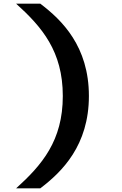

<svg xmlns="http://www.w3.org/2000/svg" viewBox="-20 -821 660 1041"><path d="M320.5 -300.5C320.5 -58 207.5 73.5 67.5 200H198.5C316 111 462 -32.5 462 -300.5C462 -569.5 316 -712 198.5 -801H67.5C207.5 -674.5 320.5 -543 320.5 -300.5Z"/></svg>

Font: Monaspace Neon
Style: Bold
Weight: 700
Designer: Riley Cran & the Lettermatic Team
Foundry: Lettermatic
Version: Version 1.200 (Monaspace Neon)